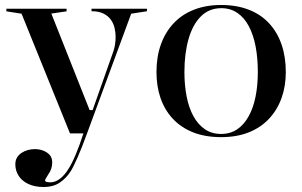

<svg xmlns="http://www.w3.org/2000/svg" viewBox="-20 -535 1212 770"><path d="M155.7 215Q119.3 215 93.9 203Q68.5 191.1 55 170.4Q41.5 149.7 41.5 124Q41.5 108.2 48.2 97Q54.9 85.8 66.3 78.2Q77.7 70.6 91.5 66.8Q105.2 63 119.6 63Q137.4 63 153.3 69Q169.2 75.1 179.3 86.5Q189.4 98 189.4 116.2Q189.4 130.1 185.4 142Q181.4 154 173.9 164Q168.2 173.6 164.5 179.5Q160.8 185.5 160.8 188.8Q160.8 196.2 182.6 196.2Q201.3 196.2 220.1 182.1Q238.9 168.1 255.1 141.5Q268 121.8 283.7 84.6Q299.4 47.4 314.5 0H260.7L66.5 -480L5.5 -489.6V-500H247V-489.6L185.9 -480.6L339.4 -93.5H351.5L435.2 -330.6Q439.3 -343 441.5 -357.6Q443.7 -372.2 443.7 -387Q443.7 -404.5 439.5 -422.7Q435.3 -440.9 424.5 -456.1Q413.7 -471.2 394.8 -480.6Q375.9 -490 347.1 -490V-500H569.4V-490L506.1 -480L329.1 0Q308 58.2 290.9 96.9Q273.8 135.7 263.1 152.5Q244.6 181 218.6 198Q192.6 215 155.7 215Z M866.7 -515Q929.1 -515 977.6 -496.1Q1026.1 -477.3 1059.1 -441.6Q1092.1 -406 1109.2 -356.4Q1126.2 -306.8 1126.2 -246Q1126.2 -189.3 1109.1 -141.7Q1092 -94.1 1059 -58.8Q1025.9 -23.5 977.7 -4.2Q929.5 15 866.7 15Q803.1 15 754.5 -4.2Q705.8 -23.5 673 -58.8Q640.2 -94.1 623.8 -141.7Q607.5 -189.3 607.5 -246Q607.5 -306.8 625.1 -356.4Q642.8 -406 676.3 -441.6Q709.7 -477.3 758 -496.1Q806.2 -515 866.7 -515ZM867.3 -502.2Q818.4 -502.2 785.4 -469.1Q752.5 -436.1 736.1 -378.2Q719.6 -320.4 719.6 -246Q719.6 -193.2 728.5 -147.9Q737.3 -102.6 755.8 -68.9Q774.3 -35.2 802 -16.5Q829.6 2.2 866.7 2.2Q903.5 2.2 931 -16.3Q958.4 -34.7 977.1 -68.5Q995.9 -102.2 1004.9 -147.5Q1014 -192.8 1014 -246Q1014 -301.7 1005.2 -348.4Q996.3 -395.2 978 -429.7Q959.7 -464.3 932 -483.2Q904.4 -502.2 867.3 -502.2Z"/></svg>

Font: Kalnia Thin
Style: Regular
Weight: 100
Version: Version 1.105